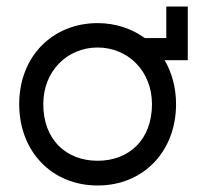

<svg xmlns="http://www.w3.org/2000/svg" viewBox="-20 -553 620 590"><path d="M280 -407C373 -407 447 -335 447 -233C447 -124 377 -59 280 -59C183 -59 113 -124 113 -233C113 -335 187 -407 280 -407ZM39 -233C39 -88 139 17 280 17C421 17 521 -88 521 -233C521 -284 508 -330 486 -368H557V-533H491V-436H425C385 -465 335 -482 280 -482C143 -482 39 -381 39 -233Z"/></svg>

Font: Kreadon Medium
Style: Regular
Weight: 500
Designer: kohakuno
Foundry: StudioGnu
Version: Version 1.000;Glyphs 3.1.2 (3151)